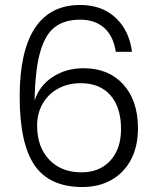

<svg xmlns="http://www.w3.org/2000/svg" viewBox="-20 -744 618 771"><path d="M59 -356Q59 -538 120 -631Q181 -724 302 -724Q389 -724 444 -673Q499 -622 510 -536H445Q435 -600 398 -632.5Q361 -665 302 -665Q239 -665 200 -635Q161 -605 141 -534Q121 -463 119 -340Q138 -400 191.5 -435Q245 -470 316 -470Q416 -470 475 -405Q534 -340 534 -229Q534 -157 506.5 -104Q479 -51 428.5 -22Q378 7 311 7Q179 7 119 -80Q59 -167 59 -356ZM307 -52Q380 -52 423 -99Q466 -146 466 -226Q466 -313 423.5 -361.5Q381 -410 304 -410Q254 -410 214 -388.5Q174 -367 151.5 -328Q129 -289 129 -240Q129 -154 177.5 -103Q226 -52 307 -52Z"/></svg>

Font: Poppins-tnum Light
Style: Regular
Weight: 300
Designer: Ninad Kale (Devanagari), Jonny Pinhorn (Latin)
Foundry: Indian Type Foundry
Version: Version 4.004